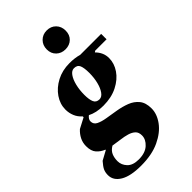

<svg xmlns="http://www.w3.org/2000/svg" viewBox="-300 -781 1106 1106"><g transform="rotate(-45 253.0 -228.0)"><path d="M153 240Q68 240 23.5 213.5Q-21 187 -21 143Q-21 121 -13.5 104.5Q-6 88 16 63L73 32V29Q45 18 26.5 -3Q8 -24 8 -64Q8 -92 20 -116Q32 -140 53 -159L116 -192V-199Q94 -218 83.5 -243.5Q73 -269 73 -297Q73 -342 100 -381.5Q127 -421 173.5 -445.5Q220 -470 279 -470Q322 -470 356 -460H527V-416H434L426 -410Q443 -393 452 -373Q461 -353 461 -329Q461 -286 434.5 -247Q408 -208 359 -183Q310 -158 244 -158Q214 -158 189.5 -163.5Q165 -169 146 -179Q127 -164 127 -147Q127 -123 149 -112Q171 -101 205 -95.5Q239 -90 278 -83.5Q317 -77 351 -64Q385 -51 407 -24.5Q429 2 429 49Q429 94 397 138Q365 182 303.5 211Q242 240 153 240ZM254 -200Q273 -200 288 -221Q303 -242 311.5 -276Q320 -310 320 -350Q320 -390 311.5 -410.5Q303 -431 276 -431Q257 -431 242 -410Q227 -389 218.5 -354.5Q210 -320 210 -280Q210 -242 219 -221Q228 -200 254 -200ZM75 125Q75 156 98 180.5Q121 205 169 205Q222 205 251 178.5Q280 152 280 120Q280 94 265.5 80.5Q251 67 227.5 60Q204 53 175 49.5Q146 46 118 41Q93 56 84 77Q75 98 75 125ZM319 -542Q286 -542 264 -563Q242 -584 242 -618Q242 -652 264 -674Q286 -696 319 -696Q353 -696 374.5 -674Q396 -652 396 -618Q396 -584 374.5 -563Q353 -542 319 -542Z"/></g></svg>

Font: Spectral ExtraBold
Style: Italic
Weight: 800
Italic angle: -10°
Designer: Jean-Baptiste Levee
Foundry: Production Type
Version: Version 2.001